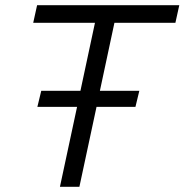

<svg xmlns="http://www.w3.org/2000/svg" viewBox="-20 -720 711 740"><path d="M139 -370H290L346 -632H108L123 -700H671L656 -632H421L365 -370H517L502 -308H352L286 0H211L277 -308H124Z"/></svg>

Font: Red Hat Text
Style: Italic
Weight: 400
Italic angle: -12°
Designer: Pentagram / MCKL
Foundry: Pentagram / MCKL
Version: Version 1.005; Red Hat Text Italic